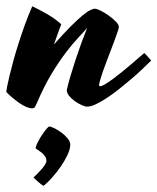

<svg xmlns="http://www.w3.org/2000/svg" viewBox="-80 -313 502 612"><path d="M115.2 -235.8Q109.4 -220.2 103.5 -204.1Q97.7 -188 91.8 -170.9Q122.6 -206.1 144.8 -228.3Q167 -250.5 182.4 -263.2Q197.8 -275.9 207.3 -280.5Q216.8 -285.2 222.2 -285.2Q228.5 -285.2 241.2 -278.8Q253.9 -272.5 266.8 -263.2Q279.8 -253.9 289.3 -244.1Q298.8 -234.4 298.8 -227.1Q298.8 -225.6 298.3 -223.4Q297.9 -221.2 296.9 -217.8Q293 -205.6 286.9 -189Q280.8 -172.4 273.9 -154.5Q267.1 -136.7 260.3 -118.9Q253.4 -101.1 248 -85.4Q242.7 -69.8 239.3 -58.1Q235.8 -46.4 235.8 -41Q235.8 -38.1 238.8 -38.1Q244.1 -38.1 254.9 -44.4Q265.6 -50.8 279.5 -61Q293.5 -71.3 308.6 -83.5Q323.7 -95.7 337.6 -107.7Q351.6 -119.6 362.8 -129.4Q374 -139.2 379.9 -144Q384.8 -139.6 390.6 -132.8Q396.5 -126 401.9 -120.1Q391.1 -109.4 375 -94Q358.9 -78.6 340.1 -62.5Q321.3 -46.4 301 -30.3Q280.8 -14.2 261.7 -1.5Q242.7 11.2 226.1 19Q209.5 26.9 198.2 26.9Q190.9 26.9 179.7 21.7Q168.5 16.6 158 9Q147.5 1.5 140.1 -7.8Q132.8 -17.1 132.8 -25.9Q137.2 -45.9 144.8 -71.3Q152.3 -96.7 161.1 -123.3Q169.9 -149.9 179.4 -176Q189 -202.1 197.8 -224.1L196.8 -223.1Q187.5 -211.9 170.2 -193.6Q152.8 -175.3 130.9 -146.7Q108.9 -118.2 84.5 -77.9Q60.1 -37.6 36.6 17.6Q33.7 24.4 31.2 28.3Q28.8 32.2 22 32.2Q13.7 32.2 3.2 27.6Q-7.3 22.9 -18.3 15.4Q-29.3 7.8 -40.3 -1.5Q-51.3 -10.7 -60.1 -20Q-60.1 -22.9 -57.4 -36.6Q-54.7 -50.3 -49.8 -71Q-44.9 -91.8 -37.6 -118.4Q-30.3 -145 -21 -174.3Q-11.7 -203.6 -0.7 -234.1Q10.3 -264.6 22.9 -293Q43.5 -283.2 68.6 -269Q93.8 -254.9 115.2 -235.8ZM144 147.5Q144 162.1 135 181.2Q126 200.2 113 218.8Q100.1 237.3 85.4 253.7Q70.8 270 59.1 279.3Q57.1 278.8 52 275.1Q46.9 271.5 41.5 266.6Q36.1 261.7 31.7 257.6Q27.3 253.4 26.9 252.4Q31.2 248.5 38.1 241.7Q44.9 234.9 51.5 227.5Q58.1 220.2 63 212.6Q67.9 205.1 67.9 199.7Q67.9 191.4 63.2 184.8Q58.6 178.2 52.5 173.3Q46.4 168.5 40.8 165Q35.2 161.6 33.2 159.7Q34.7 151.4 40.3 140.4Q45.9 129.4 52.7 118.9Q59.6 108.4 66.2 100.3Q72.8 92.3 76.2 90.3Q82.5 90.3 93.8 95.9Q105 101.6 116.2 109.9Q127.4 118.2 135.7 128.4Q144 138.7 144 147.5Z"/></svg>

Font: Yesteryear
Style: Regular
Weight: 400
Designer: Astigmatic (AOETI)
Foundry: Astigmatic (AOETI)
Version: Version 1.000